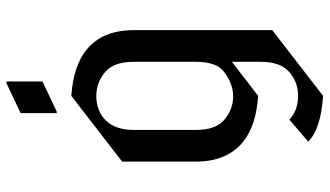

<svg xmlns="http://www.w3.org/2000/svg" viewBox="-232 -564 1017 592"><g transform="rotate(-90 276.0 -268.5)"><path d="M352.1 -87.4Q380.9 -111.3 380.9 -172.4V-364.7Q380.9 -425.8 348.9 -452.6Q316.9 -479.5 275.9 -479.5Q228.5 -479.5 199.7 -449.7Q170.9 -419.9 170.9 -364.7V-172.4Q170.9 -110.8 202.6 -84.5Q234.9 -57.6 274.7 -57.6Q314.5 -57.6 352.1 -87.4ZM275.9 19.5Q183.6 13.2 133.8 -27.3Q73.2 -77.1 73.2 -172.4V-399.9L275.9 -556.6Q368.2 -550.3 418 -509.8Q478.5 -460.9 478.5 -364.7V63L275.9 219.7Q173.8 212.9 134.8 173.8L202.6 115.7Q231.4 142.6 275.4 142.6Q320.8 142.6 352.1 112.8Q380.9 85.4 380.9 27.8V-61.5ZM320.3 -756.8V-645.5L227.5 -601.6H222.7V-712.9L315.4 -756.8Z"/></g></svg>

Font: Nova Cut
Style: Book
Weight: 400
Version: Version 2.000